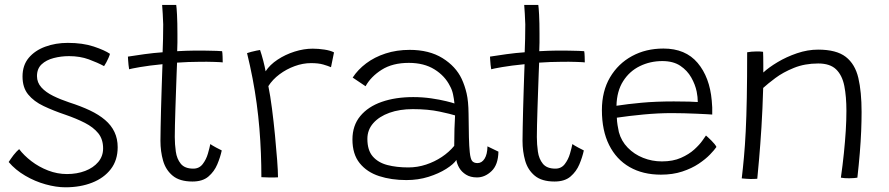

<svg xmlns="http://www.w3.org/2000/svg" viewBox="-20 -736 3690 797"><path d="M251.5 41.5Q213.5 41.5 169.2 29.2Q125 17 84.5 -6.8Q44 -30.5 16 -63.5Q20 -69 25 -76.8Q30 -84.5 36.2 -92.2Q42.5 -100 48.5 -106.5Q54.5 -113 59.5 -117Q79 -91 110.2 -67Q141.5 -43 179.8 -28.2Q218 -13.5 258 -13.5Q299.5 -13.5 333.5 -26.5Q367.5 -39.5 387.8 -63.5Q408 -87.5 408 -120Q408 -158 387.8 -183Q367.5 -208 332.2 -226Q297 -244 252 -259.5Q201.5 -276.5 161 -295.8Q120.5 -315 97 -343.8Q73.5 -372.5 73.5 -418.5Q73.5 -465 99.2 -495.8Q125 -526.5 167.8 -542.2Q210.5 -558 261.5 -558Q323.5 -558 369.2 -542.8Q415 -527.5 436.5 -512.5Q434.5 -505 430.2 -495.2Q426 -485.5 421.2 -476.8Q416.5 -468 412 -461.5Q385.5 -476 348.8 -489.5Q312 -503 266.5 -503Q233.5 -503 202.8 -495Q172 -487 152.8 -469Q133.5 -451 133.5 -420Q133.5 -393.5 151.8 -373.2Q170 -353 200.5 -338Q231 -323 267 -311Q315.5 -295.5 353 -277.8Q390.5 -260 416.2 -238Q442 -216 455.2 -188Q468.5 -160 468.5 -125Q468.5 -71 440 -34Q411.5 3 362.5 22.2Q313.5 41.5 251.5 41.5Z M900.5 -111.5Q894.5 -83.5 882 -53.8Q869.5 -24 845.2 -3.2Q821 17.5 779 17.5Q726 17.5 697 -6.5Q668 -30.5 657 -69Q646 -107.5 646 -151.5Q646 -174 646.8 -209Q647.5 -244 648.5 -283.8Q649.5 -323.5 650.8 -361Q652 -398.5 653 -427.5Q654 -456.5 654.5 -469.5Q598.5 -464 561.2 -457.5Q524 -451 516 -448.5Q514.5 -456 513.5 -466.5Q512.5 -477 511.8 -486.8Q511 -496.5 511 -501Q538.5 -505.5 578.5 -511Q618.5 -516.5 655 -519Q656 -543.5 656.8 -574.5Q657.5 -605.5 657.5 -634.5Q657 -657.5 655.5 -678.8Q654 -700 653 -715.5H711.5Q713 -707 714.8 -674.8Q716.5 -642.5 716.5 -596.5Q716.5 -581.5 716.5 -559.5Q716.5 -537.5 715.5 -523.5Q730 -524.5 751.8 -525.2Q773.5 -526 787.5 -526Q812.5 -526 837.2 -525.8Q862 -525.5 880 -524.8Q898 -524 902 -523.5Q903.5 -517 904 -501Q904.5 -485 904.5 -477Q899.5 -478 869.2 -479Q839 -480 809 -479.5Q787 -479.5 761.2 -478.5Q735.5 -477.5 715 -476Q714.5 -461.5 713.2 -431.2Q712 -401 710.8 -363.2Q709.5 -325.5 708.2 -287.2Q707 -249 706.2 -217Q705.5 -185 705.5 -167.5Q705.5 -137 709.8 -106.8Q714 -76.5 730.5 -56.2Q747 -36 782.5 -36Q807 -36 821.5 -55Q836 -74 843 -98.2Q850 -122.5 853 -138Q855.5 -136 862.2 -132Q869 -128 877.2 -123.5Q885.5 -119 892.2 -115.8Q899 -112.5 900.5 -111.5Z M1082.5 -440Q1100 -467 1132 -488.2Q1164 -509.5 1202.8 -521.8Q1241.5 -534 1278 -534Q1301.5 -534 1326.5 -530.2Q1351.5 -526.5 1366.5 -518.5L1354 -457Q1341.5 -462.5 1321.8 -468.2Q1302 -474 1271 -474Q1237.5 -474 1203.2 -461.5Q1169 -449 1140.2 -427.5Q1111.5 -406 1094 -378.5Q1102 -339.5 1109 -285.2Q1116 -231 1121.5 -174.5Q1127 -118 1130.5 -71Q1134 -24 1134 0Q1121.5 1 1100.8 0.8Q1080 0.5 1065 -0.5Q1065 -50 1063 -100.5Q1061 -151 1056.8 -202.5Q1052.5 -254 1045.5 -306Q1038.5 -358 1028.5 -410.2Q1018.5 -462.5 1005.5 -515.5Q1012 -518 1023 -520.8Q1034 -523.5 1044.5 -525.8Q1055 -528 1059.5 -528.5Q1066 -510 1073 -483Q1080 -456 1082.5 -440Z M1667 11.5Q1604.5 11.5 1553.8 -5Q1503 -21.5 1473 -58.8Q1443 -96 1443 -157Q1443 -215 1475.5 -254.2Q1508 -293.5 1564.8 -313.2Q1621.5 -333 1695.5 -333Q1733.5 -333 1769.8 -327.8Q1806 -322.5 1832.2 -316Q1858.5 -309.5 1866.5 -306.5Q1864.5 -326 1860.5 -344.8Q1856.5 -363.5 1848 -378.5Q1827 -421 1783.5 -448Q1740 -475 1677 -475Q1609.5 -475 1564.5 -446.5Q1519.5 -418 1497.5 -378L1444 -414Q1465.5 -447 1500 -473Q1534.5 -499 1580.5 -514Q1626.5 -529 1680.5 -529Q1761.5 -529 1816.8 -494.8Q1872 -460.5 1896.5 -408.5Q1909.5 -380.5 1917 -348Q1924.5 -315.5 1925 -264Q1925.5 -204.5 1926.5 -166.2Q1927.5 -128 1930 -104.5Q1933 -75 1940.5 -67Q1948 -59 1962 -59Q1980 -59 1991.5 -77.2Q2003 -95.5 2003.5 -128.5L2049 -106.5Q2048 -52 2020.5 -25.8Q1993 0.5 1960 0.5Q1933 0.5 1914.5 -11Q1896 -22.5 1886.2 -39.5Q1876.5 -56.5 1874.5 -72Q1863 -54.5 1832.2 -35Q1801.5 -15.5 1758.8 -2Q1716 11.5 1667 11.5ZM1675 -41Q1713 -41 1748.5 -52.8Q1784 -64.5 1814 -84.5Q1844 -104.5 1865.5 -130.5Q1865.5 -171.5 1866.5 -201Q1867.5 -230.5 1869 -257Q1852.5 -262.5 1804.5 -272.8Q1756.5 -283 1693.5 -283Q1639 -283 1596.5 -267.8Q1554 -252.5 1529.5 -224.8Q1505 -197 1505 -159.5Q1505 -112.5 1527.2 -86.8Q1549.5 -61 1587.8 -51Q1626 -41 1675 -41Z M2403.5 -111.5Q2397.5 -83.5 2385 -53.8Q2372.5 -24 2348.2 -3.2Q2324 17.5 2282 17.5Q2229 17.5 2200 -6.5Q2171 -30.5 2160 -69Q2149 -107.5 2149 -151.5Q2149 -174 2149.8 -209Q2150.5 -244 2151.5 -283.8Q2152.5 -323.5 2153.8 -361Q2155 -398.5 2156 -427.5Q2157 -456.5 2157.5 -469.5Q2101.5 -464 2064.2 -457.5Q2027 -451 2019 -448.5Q2017.5 -456 2016.5 -466.5Q2015.5 -477 2014.8 -486.8Q2014 -496.5 2014 -501Q2041.5 -505.5 2081.5 -511Q2121.5 -516.5 2158 -519Q2159 -543.5 2159.8 -574.5Q2160.5 -605.5 2160.5 -634.5Q2160 -657.5 2158.5 -678.8Q2157 -700 2156 -715.5H2214.5Q2216 -707 2217.8 -674.8Q2219.5 -642.5 2219.5 -596.5Q2219.5 -581.5 2219.5 -559.5Q2219.5 -537.5 2218.5 -523.5Q2233 -524.5 2254.8 -525.2Q2276.5 -526 2290.5 -526Q2315.5 -526 2340.2 -525.8Q2365 -525.5 2383 -524.8Q2401 -524 2405 -523.5Q2406.5 -517 2407 -501Q2407.5 -485 2407.5 -477Q2402.5 -478 2372.2 -479Q2342 -480 2312 -479.5Q2290 -479.5 2264.2 -478.5Q2238.5 -477.5 2218 -476Q2217.5 -461.5 2216.2 -431.2Q2215 -401 2213.8 -363.2Q2212.5 -325.5 2211.2 -287.2Q2210 -249 2209.2 -217Q2208.5 -185 2208.5 -167.5Q2208.5 -137 2212.8 -106.8Q2217 -76.5 2233.5 -56.2Q2250 -36 2285.5 -36Q2310 -36 2324.5 -55Q2339 -74 2346 -98.2Q2353 -122.5 2356 -138Q2358.5 -136 2365.2 -132Q2372 -128 2380.2 -123.5Q2388.5 -119 2395.2 -115.8Q2402 -112.5 2403.5 -111.5Z M2954 -126Q2946 -114 2927.5 -94.8Q2909 -75.5 2880.2 -56.2Q2851.5 -37 2812.2 -24Q2773 -11 2723.5 -11Q2648.5 -11 2593.5 -42.5Q2538.5 -74 2508.5 -134Q2478.5 -194 2478.5 -279Q2478.5 -357.5 2512.2 -414.8Q2546 -472 2603.5 -503.2Q2661 -534.5 2734 -534.5Q2825.5 -534.5 2875.8 -475Q2926 -415.5 2934.5 -318.5Q2936 -304.5 2936.5 -290Q2937 -275.5 2936.5 -260.5Q2930.5 -261 2913 -262Q2895.5 -263 2871 -264Q2846.5 -265 2819.5 -265.8Q2792.5 -266.5 2768.5 -266.5Q2713 -266.5 2652 -260.8Q2591 -255 2540.5 -247.5Q2541 -231.5 2543.5 -216.5Q2546 -201.5 2549 -187.5Q2559 -150.5 2585.8 -123Q2612.5 -95.5 2649.5 -80.8Q2686.5 -66 2727.5 -66Q2773.5 -66 2806.8 -80.8Q2840 -95.5 2862 -115.5Q2884 -135.5 2895.8 -152.5Q2907.5 -169.5 2910.5 -173.5Q2913.5 -171 2919.8 -165.2Q2926 -159.5 2933 -152.5Q2940 -145.5 2945.8 -138.5Q2951.5 -131.5 2954 -126ZM2539 -297Q2583.5 -304 2642.8 -309.5Q2702 -315 2777 -315Q2815.5 -315 2841 -314.2Q2866.5 -313.5 2876.5 -312.5Q2876.5 -333 2872 -355.5Q2866 -385 2849.5 -414.2Q2833 -443.5 2803.8 -463Q2774.5 -482.5 2729.5 -482.5Q2679 -482.5 2636 -461.5Q2593 -440.5 2566.8 -399.2Q2540.5 -358 2539 -297Z M3123.5 6Q3117.5 6.5 3110 6.8Q3102.5 7 3095 7Q3086 6.5 3075.8 6Q3065.5 5.5 3059 4.5Q3064 -37.5 3068.2 -84.2Q3072.5 -131 3075.5 -190.8Q3078.5 -250.5 3080 -330.5Q3081.5 -410.5 3081.5 -519Q3089.5 -520.5 3099.8 -521.5Q3110 -522.5 3121.5 -522.5Q3128 -522.5 3135 -522.2Q3142 -522 3147.5 -521Q3148 -515 3148.2 -500Q3148.5 -485 3148.5 -467Q3148.5 -449 3148.5 -435Q3171 -456 3207.8 -478Q3244.5 -500 3288.5 -515Q3332.5 -530 3376 -530Q3452 -530 3490.8 -500Q3529.5 -470 3543 -412.5Q3556.5 -355 3556.5 -271Q3556.5 -235 3554.8 -192Q3553 -149 3549 -100.2Q3545 -51.5 3539 1.5Q3534.5 2.5 3525 3.2Q3515.5 4 3505 4Q3495.5 4 3486.5 3.5Q3477.5 3 3470.5 1.5Q3478 -51 3483 -100Q3488 -149 3490.8 -193.2Q3493.5 -237.5 3493.5 -276Q3493.5 -335 3484.8 -379.2Q3476 -423.5 3450.8 -448Q3425.5 -472.5 3376.5 -472.5Q3320.5 -472.5 3275.5 -454.2Q3230.5 -436 3198.5 -412Q3166.5 -388 3148 -371Q3145.5 -283 3140.8 -208Q3136 -133 3131.2 -77.8Q3126.5 -22.5 3123.5 6Z"/></svg>

Font: Grandstander Thin ExtraLight
Style: Regular
Weight: 250
Version: Version 1.200